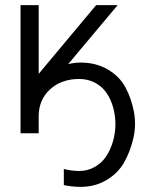

<svg xmlns="http://www.w3.org/2000/svg" viewBox="-20 -520 586 749"><path d="M60.1 0V-500H130.9V-231.9L355 -500H439L246.1 -270Q270.5 -275.9 294.9 -275.9Q354.5 -275.9 400.4 -249Q446.3 -222.2 469.2 -179.4Q492.2 -136.7 502.2 -85.2Q512.2 -33.7 500.5 18.1Q488.8 69.8 464.8 112.5Q440.9 155.3 396 182.1Q351.1 209 294.9 209Q262.7 209 229 202.1V139.2Q260.7 147 289.1 147Q321.8 147 349.1 131.6Q376.5 116.2 393.6 90.8Q410.6 65.4 420.2 33.2Q429.7 1 430.2 -32.5Q430.7 -65.9 422.1 -98.1Q413.6 -130.4 396.7 -155.8Q379.9 -181.2 352.1 -196.5Q324.2 -211.9 289.1 -211.9Q219.2 -211.9 175 -171.1Q130.9 -130.4 130.9 -65.9V0Z"/></svg>

Font: LT Superior
Style: Regular
Weight: 400
Designer: Daniel Lyons
Foundry: LyonsType
Version: Version 1.000